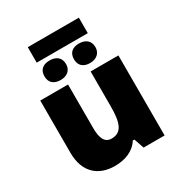

<svg xmlns="http://www.w3.org/2000/svg" viewBox="-202 -1003 1073 1149"><g transform="rotate(-30 335.0 -428.5)"><path d="M513 -867H160V-760H513ZM233 -733C186 -733 159 -710 159 -665C159 -623 186 -598 233 -598C278 -598 308 -623 308 -665C308 -710 278 -733 233 -733ZM436 -733C390 -733 363 -710 363 -665C363 -623 390 -598 436 -598C480 -598 511 -623 511 -665C511 -710 480 -733 436 -733ZM605 -553H413V-312C413 -202 394 -142 322 -142C276 -142 257 -180 257 -252V-553H65V-193C65 -51 149 10 258 10C326 10 390 -13 425 -69H436L460 0H605Z"/></g></svg>

Font: Noto Sans UI Black
Style: Regular
Weight: 900
Designer: Monotype Design Team
Foundry: Monotype Imaging Inc.
Version: Version 1.901